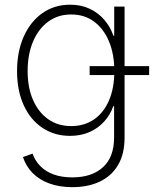

<svg xmlns="http://www.w3.org/2000/svg" viewBox="-20 -563 658 797"><path d="M280.3 213.9Q226.6 213.9 185.1 198.7Q143.6 183.6 115.7 155.5Q87.9 127.4 75.2 88.9L115.2 74.7Q125.5 104.5 147.5 126.7Q169.4 148.9 202.6 161.1Q235.8 173.3 280.3 173.3Q361.3 173.3 407.5 131.1Q453.6 88.9 453.6 7.3V-122.1H450.2Q437.5 -85.9 412.1 -58.1Q386.7 -30.3 351.1 -14.6Q315.4 1 270.5 1Q206.1 1 156.2 -32.2Q106.4 -65.4 78.6 -126Q50.8 -186.5 50.8 -267.6Q50.8 -349.1 78.6 -411.4Q106.4 -473.6 156 -508.5Q205.6 -543.5 271 -543.5Q316.9 -543.5 352.8 -526.4Q388.7 -509.3 413.6 -480Q438.5 -450.7 450.7 -414.6H454.1V-535.6H497.1V8.3Q497.1 76.2 470 122.1Q442.9 168 394 190.9Q345.2 213.9 280.3 213.9ZM275.4 -39.6Q330.1 -39.6 370.4 -67.4Q410.6 -95.2 432.6 -146.5Q454.6 -197.8 454.6 -268.1Q454.6 -336.9 432.9 -389.9Q411.1 -442.9 371.1 -472.9Q331.1 -502.9 275.4 -502.9Q220.2 -502.9 179.7 -472.9Q139.2 -442.9 116.9 -389.9Q94.7 -336.9 94.7 -268.1Q94.7 -199.2 117.2 -147.9Q139.6 -96.7 180.2 -68.1Q220.7 -39.6 275.4 -39.6ZM352.1 -251.5V-288.6H599.1V-251.5Z"/></svg>

Font: Inter 20pt ExtraLight
Style: Regular
Weight: 250
Version: Version 4.001;git-66647c0bb